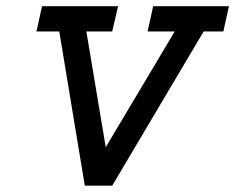

<svg xmlns="http://www.w3.org/2000/svg" viewBox="-20 -589 746 609"><path d="M113.3 -569.3H354.5L335.9 -489.3H253.9L315.4 -122.1L534.2 -489.3H448.2L465.8 -569.3H706.1L688.5 -489.3H626L335.9 0H249L168 -489.3H95.7Z"/></svg>

Font: Thabit-Bold-Oblique
Style: Bold Oblique
Weight: 700
Designer: Regenerated by Nadim Shaikli
Foundry: MAK Alagha
Version: 0.01